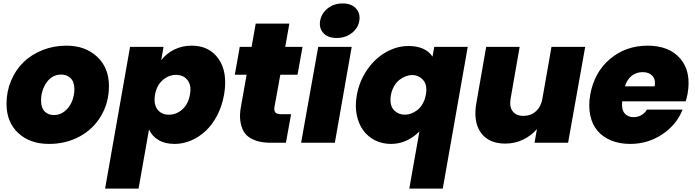

<svg xmlns="http://www.w3.org/2000/svg" viewBox="-20 -835 4065 1123"><path d="M617.2 -332Q617.2 -235.4 571.3 -157.5Q525.4 -79.6 445.3 -36.4Q365.2 6.8 266.1 6.8Q154.8 6.8 86.4 -57.1Q18.1 -121.1 18.1 -228Q18.1 -299.8 44.7 -363Q71.3 -426.3 117.4 -471.2Q163.6 -516.1 228.8 -542Q293.9 -567.9 368.2 -567.9Q479 -567.9 548.1 -503.2Q617.2 -438.5 617.2 -332ZM220.2 -247.1Q220.2 -205.1 240.7 -183.6Q261.2 -162.1 295.9 -162.1Q331.5 -162.1 359.4 -185.1Q387.2 -208 401.1 -242.2Q415 -276.4 415 -313Q415 -355.5 393.6 -377.2Q372.1 -398.9 337.9 -398.9Q284.7 -398.9 252.4 -352.5Q220.2 -306.2 220.2 -247.1Z M922.9 -482.9Q952.6 -522 998.8 -544.9Q1044.9 -567.9 1101.6 -567.9Q1204.6 -567.9 1258.8 -490Q1313 -412.1 1290.5 -280.8Q1278.8 -214.8 1250.5 -160.4Q1222.2 -106 1183.3 -69.6Q1144.5 -33.2 1097.7 -13.2Q1050.8 6.8 1001 6.8Q944.3 6.8 906.2 -16.4Q868.2 -39.6 851.6 -78.1L790.5 268.1H594.7L740.7 -561H936.5ZM1090.8 -280.8Q1101.1 -335.4 1077.1 -366.2Q1053.2 -397 1009.8 -397Q966.3 -397 931.2 -366Q896 -335 886.7 -280.8Q877.4 -225.6 900.9 -194.8Q924.3 -164.1 967.8 -164.1Q1011.7 -164.1 1046.4 -195.1Q1081.1 -226.1 1090.8 -280.8Z M1389.6 -212.9 1422.4 -397.9H1353.5L1382.3 -561H1451.7L1475.6 -696.8H1672.4L1648.4 -561H1749.5L1720.2 -397.9H1619.6L1585.4 -210Q1581.5 -187.5 1590.8 -177.2Q1600.1 -167 1625.5 -167H1682.6L1652.3 0H1566.4Q1527.8 0 1497.8 -6.6Q1467.8 -13.2 1442.6 -28.6Q1417.5 -43.9 1404.1 -68.4Q1390.6 -92.8 1385.5 -128.7Q1380.4 -164.6 1389.6 -212.9Z M1741.2 0 1841.3 -561H2037.1L1938.5 0ZM1949.2 -612.8Q1897.9 -612.8 1871.6 -641.4Q1845.2 -669.9 1852.5 -712.9Q1859.9 -756.8 1896.5 -785.9Q1933.1 -814.9 1984.4 -814.9Q2035.2 -814.9 2062 -785.6Q2088.9 -756.3 2081.5 -712.9Q2074.2 -669.9 2037.1 -641.4Q2000 -612.8 1949.2 -612.8Z M2066.9 -277.8Q2081.5 -360.8 2127.7 -427.2Q2173.8 -493.7 2237.5 -529.8Q2301.3 -565.9 2369.1 -565.9Q2467.8 -565.9 2509.8 -503.9L2520 -561H2715.8L2569.8 268.1H2374L2433.1 -65.9Q2358.9 6.8 2267.1 6.8Q2216.8 6.8 2174.8 -13.7Q2132.8 -34.2 2105.2 -71.8Q2077.6 -109.4 2066.7 -161.6Q2055.7 -213.9 2066.9 -277.8ZM2470.7 -280.8Q2481 -337.4 2455.1 -366.7Q2429.2 -396 2390.1 -396Q2372.1 -396 2353.3 -388.9Q2334.5 -381.8 2316.7 -368.2Q2298.8 -354.5 2285.2 -331.1Q2271.5 -307.6 2266.1 -277.8Q2261.2 -248 2266.6 -225.3Q2272 -202.6 2285.2 -189.7Q2298.3 -176.8 2314.2 -170.4Q2330.1 -164.1 2348.1 -164.1Q2366.2 -164.1 2384.8 -170.9Q2403.3 -177.7 2420.9 -191.2Q2438.5 -204.6 2451.9 -227.8Q2465.3 -251 2470.7 -280.8Z M3402.8 -561 3302.7 0H3106.4L3120.6 -80.1Q3087.9 -42 3040 -18.6Q2992.2 4.9 2935.5 4.9Q2837.9 4.9 2792.2 -59.6Q2746.6 -124 2766.6 -234.9L2823.7 -561H3019.5L2966.8 -259.8Q2958 -211.9 2978.3 -184.6Q2998.5 -157.2 3041.5 -157.2Q3084.5 -157.2 3114 -183.6Q3143.6 -210 3151.9 -254.9L3205.6 -561Z M3739.3 -413.1Q3702.1 -413.1 3675 -391.8Q3647.9 -370.6 3635.3 -330.1H3809.1Q3815.9 -370.1 3795.7 -391.6Q3775.4 -413.1 3739.3 -413.1ZM3972.2 -193.8Q3938 -106 3854 -49.6Q3770 6.8 3666 6.8Q3604 6.8 3555.2 -13.2Q3506.3 -33.2 3475.1 -69.6Q3443.8 -106 3432.4 -160.4Q3420.9 -214.8 3432.1 -280.8Q3456.1 -413.1 3548.3 -490.5Q3640.6 -567.9 3768.1 -567.9Q3894 -567.9 3959 -492.2Q4023.9 -416.5 4002 -288.1Q3996.1 -256.8 3990.2 -242.2H3619.1Q3614.3 -195.3 3632.8 -172.6Q3651.4 -149.9 3686 -149.9Q3735.4 -149.9 3764.2 -193.8Z"/></svg>

Font: Poppins ExtraBold
Style: Italic
Weight: 800
Italic angle: -10°
Designer: Ninad Kale (Devanagari), Jonny Pinhorn (Latin)
Foundry: Indian Type Foundry
Version: Version 3.200;PS 1.000;hotconv 16.6.54;makeotf.lib2.5.65590